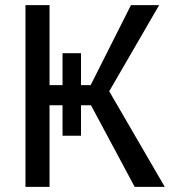

<svg xmlns="http://www.w3.org/2000/svg" viewBox="-20 -731 669 751"><path d="M602.5 -710.9 407.2 -374 624.5 0H506.8L335.9 -319.3H296.9V-200.2H224.6V-319.3H173.8V0H79.6V-710.9H173.8V-397.9H224.6V-522.9H296.9V-397.9H334.5L492.2 -710.9Z"/></svg>

Font: MAUL
Style: Regular
Weight: 400
Designer: MAUL
Version: Version 1.0; 2020; ttfautohint (v1.8.3)